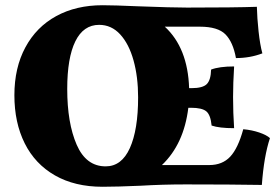

<svg xmlns="http://www.w3.org/2000/svg" viewBox="-20 -705 1067 734"><path d="M506 -681Q639 -676 695 -676Q877 -676 962 -679Q963 -636 968.5 -585Q974 -534 983 -501Q936 -483 882 -483Q871 -544 842 -573.5Q813 -603 744 -603H610Q698 -522 703 -368H712Q755 -368 770.5 -383.5Q786 -399 787 -439Q818 -451 875 -451Q871 -387 871 -334Q871 -273 875 -215Q818 -215 789 -225Q785 -266 768.5 -279.5Q752 -293 710 -293H700Q683 -154 599 -74H780Q830 -74 860 -106Q890 -138 910 -211Q943 -208 971 -198.5Q999 -189 1012 -177Q989 -108 981 2Q863 0 690 0Q601 0 518 5Q426 9 372 9Q266 9 190 -34.5Q114 -78 74.5 -157Q35 -236 35 -341Q35 -446 77 -524Q119 -602 195 -643.5Q271 -685 372 -685Q416 -685 506 -681ZM237 -365Q237 -235 273 -152Q309 -69 384 -69Q445 -69 476.5 -139Q508 -209 508 -333Q508 -411 490.5 -474Q473 -537 439.5 -573.5Q406 -610 359 -610Q299 -610 268 -547Q237 -484 237 -365Z"/></svg>

Font: Vollkorn SC Black
Style: Regular
Weight: 900
Designer: Friedrich Althausen
Foundry: Friedrich Althausen
Version: Version 4.015